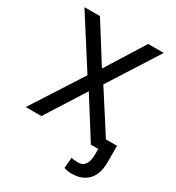

<svg xmlns="http://www.w3.org/2000/svg" viewBox="-215 -838 1077 1178"><g transform="rotate(30 323.5 -249.0)"><path d="M314.5 -438.5 484.9 -710.9H595.2L370.6 -358.4L600.6 0H489.3L314.5 -277.3L138.7 0H27.8L258.3 -358.4L33.2 -710.9H143.1ZM631.8 -74.2V45.4Q631.3 127.4 589.8 170.4Q548.3 213.4 474.6 213.4Q445.8 213.4 420.4 204.6L427.2 127.9Q441.9 134.3 474.6 134.3Q541.5 134.3 541.5 39.6V-74.2Z"/></g></svg>

Font: SteelSelectRoboto
Style: Roboto-Regular
Weight: 400
Designer: Google
Version: Version 2.137; 2017